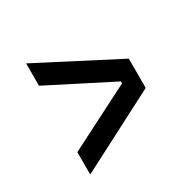

<svg xmlns="http://www.w3.org/2000/svg" viewBox="-128 -771 855 841"><g transform="rotate(-30 300.0 -350.0)"><path d="M100 -69V-182L420 -345V-355L100 -518V-631L500 -424V-276Z"/></g></svg>

Font: Martian Mono Condensed
Style: Regular
Weight: 400
Width: 3
Designer: Roman Shamin
Foundry: Evil Martians
Version: Version 1.000